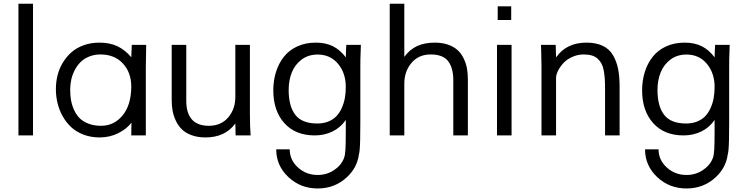

<svg xmlns="http://www.w3.org/2000/svg" viewBox="-20 -749 4133 1062"><path d="M82 -728.5H162.6V0H82Z M529.8 -513.2Q588.4 -513.2 630.6 -492.7Q672.9 -472.2 706.1 -432.1L709 -501H788.6L786.6 -377.4V0H706.1L707 -70.3Q681.2 -36.1 634.3 -12.5Q587.4 11.2 530.8 11.2Q481.9 11.2 441.2 -4.6Q400.4 -20.5 372.8 -46.6Q345.2 -72.8 325.9 -107.7Q306.6 -142.6 297.9 -179.9Q289.1 -217.3 289.1 -255.9Q289.1 -295.4 298.3 -332.5Q307.6 -369.6 327.4 -402.3Q347.2 -435.1 375 -459.7Q402.8 -484.4 442.9 -498.8Q482.9 -513.2 529.8 -513.2ZM539.1 -53.2Q610.4 -53.2 657.7 -110.1Q705.1 -167 706.1 -268.6Q706.1 -348.1 659.7 -397.9Q613.3 -447.8 536.1 -447.8Q502 -447.8 473.4 -436.3Q444.8 -424.8 425.5 -405.5Q406.2 -386.2 393.1 -360.6Q379.9 -335 374 -307.6Q368.2 -280.3 368.2 -252Q368.2 -222.7 372.6 -196.3Q377 -169.9 388.7 -143.1Q400.4 -116.2 418.9 -96.9Q437.5 -77.6 468.3 -65.4Q499 -53.2 539.1 -53.2Z M1281.7 -212.9V-501H1362.3V-120.1Q1362.3 -46.9 1366.2 0H1283.2L1281.7 -65.9Q1225.1 11.2 1116.7 11.2Q1073.7 11.2 1040.3 -1Q1006.8 -13.2 986.6 -33Q966.3 -52.7 953.1 -80.3Q939.9 -107.9 934.8 -135.7Q929.7 -163.6 929.7 -194.8V-501H1010.3V-194.8Q1009.3 -53.2 1135.3 -53.2Q1202.6 -53.2 1242.2 -99.4Q1281.7 -145.5 1281.7 -212.9Z M1895.5 -501H1976.1L1974.6 -454.6Q1973.1 -428.7 1973.1 -377.4V-73.7Q1973.1 46.4 1969.2 81.5Q1967.8 95.7 1964.8 107.9Q1954.6 179.2 1898.9 231Q1832 293.5 1737.3 293.5Q1642.6 293.5 1575.7 231Q1507.8 167.5 1507.8 77.1H1582.5Q1582.5 135.7 1627.9 177.2Q1673.3 218.8 1737.3 218.8Q1786.6 218.8 1826.7 192.6Q1866.7 166.5 1882.8 125.5Q1889.2 108.4 1890.9 75.2Q1892.6 42 1892.6 -23.9V-85.4Q1863.8 -43.5 1819.1 -21.7Q1774.4 0 1720.7 0Q1613.8 0 1552.7 -68.1Q1491.7 -136.2 1491.7 -249.5Q1491.7 -303.7 1506.6 -351.1Q1521.5 -398.4 1550 -434.8Q1578.6 -471.2 1624 -492.2Q1669.4 -513.2 1726.6 -513.2Q1782.2 -513.2 1822.3 -492.9Q1862.3 -472.7 1892.6 -431.6Q1892.6 -433.6 1894 -474.6ZM1735.4 -65.9Q1769.5 -65.9 1796.9 -77.1Q1824.2 -88.4 1841.8 -107.4Q1859.4 -126.5 1871.1 -153.1Q1882.8 -179.7 1887.7 -208Q1892.6 -236.3 1892.6 -268.6Q1892.6 -344.7 1849.9 -396Q1807.1 -447.3 1736.8 -447.3Q1685.5 -447.3 1648.7 -419.7Q1611.8 -392.1 1594.2 -348.6Q1576.7 -305.2 1576.7 -251.5Q1576.7 -161.6 1613.5 -113.8Q1650.4 -65.9 1735.4 -65.9Z M2135.7 -728.5H2216.3V-434.6Q2246.6 -475.6 2287.6 -494.4Q2328.6 -513.2 2384.8 -513.2Q2427.2 -513.2 2459.7 -501.5Q2492.2 -489.7 2512.5 -470.5Q2532.7 -451.2 2545.4 -424.3Q2558.1 -397.5 2563 -369.9Q2567.9 -342.3 2567.9 -310.5V0H2487.3V-305.7Q2487.3 -373.5 2458.7 -410.6Q2430.2 -447.8 2362.3 -447.8Q2295.4 -447.8 2255.9 -400.9Q2216.3 -354 2216.3 -285.6V0H2135.7Z M2732.9 -713.9H2807.6V-638.2H2732.9ZM2729 0V-501H2809.6V0Z M3055.7 -318.4V0H2975.1V-380.4Q2975.1 -394.5 2973.6 -463.4Q2973.1 -476.6 2972.2 -501H3053.7L3055.7 -431.6Q3113.3 -513.2 3223.6 -513.2Q3276.9 -513.2 3313.7 -495.6Q3350.6 -478 3370.6 -443.8Q3390.6 -409.7 3398.9 -367.7Q3407.2 -325.7 3407.2 -268.6V0H3326.7V-259.3Q3326.7 -290.5 3325.2 -313Q3323.7 -335.4 3319.6 -358.4Q3315.4 -381.3 3307.4 -396.5Q3299.3 -411.6 3286.4 -423.8Q3273.4 -436 3254.2 -441.9Q3234.9 -447.8 3209 -447.8Q3174.8 -447.8 3144.5 -433.8Q3114.3 -419.9 3095.7 -399.4Q3077.1 -378.9 3066.4 -357.2Q3055.7 -335.4 3055.7 -318.4Z M3935.5 -501H4016.1L4014.6 -454.6Q4013.2 -428.7 4013.2 -377.4V-73.7Q4013.2 46.4 4009.3 81.5Q4007.8 95.7 4004.9 107.9Q3994.6 179.2 3939 231Q3872.1 293.5 3777.3 293.5Q3682.6 293.5 3615.7 231Q3547.9 167.5 3547.9 77.1H3622.6Q3622.6 135.7 3668 177.2Q3713.4 218.8 3777.3 218.8Q3826.7 218.8 3866.7 192.6Q3906.7 166.5 3922.9 125.5Q3929.2 108.4 3930.9 75.2Q3932.6 42 3932.6 -23.9V-85.4Q3903.8 -43.5 3859.1 -21.7Q3814.5 0 3760.7 0Q3653.8 0 3592.8 -68.1Q3531.7 -136.2 3531.7 -249.5Q3531.7 -303.7 3546.6 -351.1Q3561.5 -398.4 3590.1 -434.8Q3618.7 -471.2 3664.1 -492.2Q3709.5 -513.2 3766.6 -513.2Q3822.3 -513.2 3862.3 -492.9Q3902.3 -472.7 3932.6 -431.6Q3932.6 -433.6 3934.1 -474.6ZM3775.4 -65.9Q3809.6 -65.9 3836.9 -77.1Q3864.3 -88.4 3881.8 -107.4Q3899.4 -126.5 3911.1 -153.1Q3922.9 -179.7 3927.7 -208Q3932.6 -236.3 3932.6 -268.6Q3932.6 -344.7 3889.9 -396Q3847.2 -447.3 3776.9 -447.3Q3725.6 -447.3 3688.7 -419.7Q3651.9 -392.1 3634.3 -348.6Q3616.7 -305.2 3616.7 -251.5Q3616.7 -161.6 3653.6 -113.8Q3690.4 -65.9 3775.4 -65.9Z"/></svg>

Font: RGR Online_21
Style: Regular
Weight: 400
Italic angle: -12°
Designer: vernon adams
Foundry: vernon adams
Version: Version 1.000